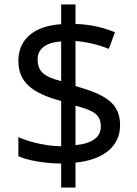

<svg xmlns="http://www.w3.org/2000/svg" viewBox="-20 -779 612 857"><path d="M253 -49V58H317V-53C444 -66 516 -127 516 -220C516 -320 449 -357 317 -395V-596C370 -592 423 -578 466 -561L493 -635C445 -655 388 -670 317 -672V-759H253V-671C136 -664 62 -606 62 -508C62 -413 121 -364 253 -328V-126C185 -127 107 -146 62 -167V-82C105 -62 179 -50 253 -49ZM253 -594V-417C173 -437 148 -462 148 -515C148 -559 181 -589 253 -594ZM317 -131V-307C404 -285 430 -264 430 -214C430 -169 395 -139 317 -131Z"/></svg>

Font: Noto Sans Caucasian Albanian
Style: Regular
Weight: 400
Designer: Monotype Design Team
Foundry: Monotype Imaging Inc.
Version: Version 2.005